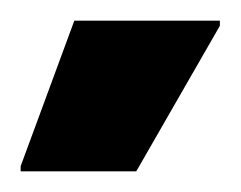

<svg xmlns="http://www.w3.org/2000/svg" viewBox="-20 -730 233 186"><path d="M0 -564V-569L52 -710H193V-705L112 -564Z"/></svg>

Font: Saira Condensed ExtraBold
Style: Regular
Weight: 800
Width: 3
Designer: Hector Gatti with collaboration of the Omnibus-Type team
Foundry: Omnibus-Type
Version: Version 1.101